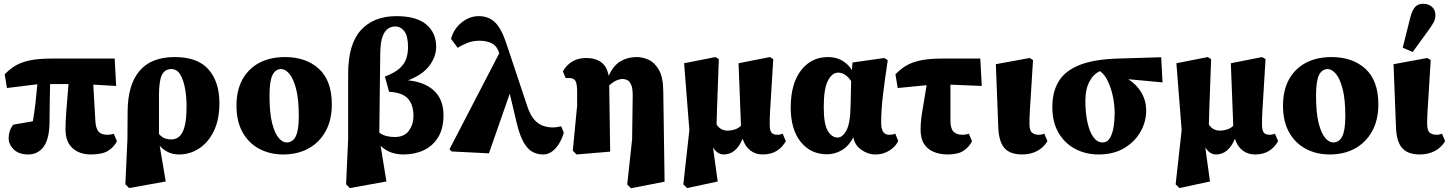

<svg xmlns="http://www.w3.org/2000/svg" viewBox="-20 -807 7720 1023"><path d="M17 -338 5 -411Q30 -437 59.5 -455.5Q89 -474 135.5 -484.5Q182 -495 256 -495H591L599 -349L477 -356L488 -165Q490 -122 505.5 -105.5Q521 -89 550 -89Q574 -89 586 -95L603 -55Q589 -25 557.5 -4.5Q526 16 464 16Q404 16 366.5 -17.5Q329 -51 329 -119Q329 -158 333 -211.5Q337 -265 345 -359H247Q246 -313 245 -261Q244 -209 244 -162Q244 -71 214 -27.5Q184 16 129 16Q81 16 53.5 -10.5Q26 -37 26 -71Q26 -90 32 -108.5Q38 -127 51 -143Q70 -146 98.5 -151Q127 -156 155 -161Q163 -205 169 -257.5Q175 -310 179 -358Z M827 -298V-93Q843 -75 859 -69.5Q875 -64 893 -64Q916 -64 934.5 -79Q953 -94 963.5 -132.5Q974 -171 974 -243Q974 -290 966 -335Q958 -380 940.5 -409.5Q923 -439 893 -439Q858 -439 842.5 -407.5Q827 -376 827 -298ZM648 175 659 -66 660 -214Q661 -356 723.5 -429.5Q786 -503 911 -503Q1033 -503 1091 -437Q1149 -371 1149 -258Q1149 -170 1119.5 -109Q1090 -48 1041 -16Q992 16 935 16Q902 16 876.5 4Q851 -8 831 -30L863 160L668 195Z M1489 16Q1418 16 1361.5 -14Q1305 -44 1272.5 -102Q1240 -160 1240 -244Q1240 -327 1272.5 -385Q1305 -443 1363 -473Q1421 -503 1498 -503Q1611 -503 1679.5 -440Q1748 -377 1748 -251Q1748 -167 1714.5 -107Q1681 -47 1623 -15.5Q1565 16 1489 16ZM1507 -48Q1540 -48 1556 -81Q1572 -114 1572 -187Q1572 -279 1557.5 -334Q1543 -389 1521.5 -414Q1500 -439 1478 -439Q1448 -439 1432 -407.5Q1416 -376 1416 -296Q1416 -205 1430 -150.5Q1444 -96 1465 -72Q1486 -48 1507 -48Z M2006 -524 2001 -100Q2020 -87 2039.5 -82Q2059 -77 2083 -77Q2135 -77 2159 -111Q2183 -145 2183 -188Q2183 -249 2153.5 -281.5Q2124 -314 2053 -318L2031 -399Q2083 -419 2109 -442.5Q2135 -466 2144.5 -494.5Q2154 -523 2154 -556Q2154 -615 2134.5 -640.5Q2115 -666 2085 -666Q2065 -666 2047 -654Q2029 -642 2018 -611.5Q2007 -581 2006 -524ZM1824 175 1835 -66V-414Q1835 -572 1903 -646.5Q1971 -721 2092 -721Q2199 -721 2251.5 -676.5Q2304 -632 2304 -558Q2304 -505 2267.5 -456.5Q2231 -408 2154 -379Q2244 -370 2293.5 -323Q2343 -276 2343 -193Q2343 -123 2315 -76.5Q2287 -30 2238.5 -7Q2190 16 2130 16Q2096 16 2065 5.5Q2034 -5 2008 -30L2039 160L1844 195Z M2874 16Q2842 16 2816 1.5Q2790 -13 2769.5 -49.5Q2749 -86 2733 -152L2696 -308L2585 10L2386 0L2375 -12L2640 -523Q2630 -559 2603 -574.5Q2576 -590 2534 -590Q2500 -590 2470.5 -578.5Q2441 -567 2419 -552L2383 -600Q2398 -654 2440 -687.5Q2482 -721 2531 -721Q2584 -721 2618 -687.5Q2652 -654 2678 -575L2790 -239Q2806 -192 2828 -168Q2850 -144 2875.5 -136Q2901 -128 2925 -128Q2936 -128 2949.5 -130Q2963 -132 2970 -134L2984 -101Q2978 -76 2963 -49Q2948 -22 2925.5 -3Q2903 16 2874 16Z M3322 176 3348 -65 3351 -290Q3352 -332 3344 -352.5Q3336 -373 3323.5 -379.5Q3311 -386 3297 -386Q3282 -386 3264.5 -378.5Q3247 -371 3226 -352L3231 1L3052 16L3032 -4L3055 -244V-319Q3055 -359 3046.5 -375Q3038 -391 3015 -391H2994L2979 -427Q3021 -498 3103 -498Q3152 -498 3183 -475.5Q3214 -453 3223 -403Q3248 -458 3286 -480.5Q3324 -503 3373 -503Q3404 -503 3436 -488.5Q3468 -474 3490.5 -435Q3513 -396 3514 -322L3521 161L3342 196Z M4044 16Q4005 16 3977 -6Q3949 -28 3937 -68Q3902 16 3836 16Q3803 16 3779 -21L3804 160L3641 195L3621 175L3653 -114L3625 -470L3792 -503L3810 -492Q3807 -403 3804.5 -340.5Q3802 -278 3800.5 -231.5Q3799 -185 3798 -144Q3818 -111 3858 -111Q3875 -111 3894.5 -117Q3914 -123 3928 -137L3915 -470L4082 -503L4100 -492Q4094 -386 4089.5 -319.5Q4085 -253 4083 -214Q4081 -175 4081 -148Q4081 -111 4091 -100Q4101 -89 4121 -89Q4138 -89 4150 -95L4167 -55Q4148 -21 4117.5 -2.5Q4087 16 4044 16Z M4369 -237Q4369 -144 4391 -109Q4413 -74 4443 -74Q4468 -74 4489 -110.5Q4510 -147 4512 -241L4515 -375Q4485 -420 4445 -420Q4414 -420 4391.5 -377.5Q4369 -335 4369 -237ZM4386 15Q4299 15 4246 -51.5Q4193 -118 4193 -234Q4193 -360 4247.5 -431.5Q4302 -503 4392 -503Q4435 -503 4467.5 -484Q4500 -465 4519 -433L4522 -474L4692 -498L4710 -486Q4695 -386 4685 -305Q4675 -224 4675 -152Q4675 -89 4717 -89Q4738 -89 4750 -95L4766 -56Q4753 -27 4720 -5.5Q4687 16 4644 16Q4604 16 4568.5 -9.5Q4533 -35 4527 -75Q4502 -28 4465 -6.5Q4428 15 4386 15Z M4763 -338 4751 -411Q4776 -437 4805.5 -455.5Q4835 -474 4881.5 -484.5Q4928 -495 5002 -495H5203L5211 -349L5044 -356V-165Q5044 -122 5060.5 -105.5Q5077 -89 5106 -89Q5130 -89 5142 -95L5159 -55Q5145 -25 5115 -4.5Q5085 16 5030 16Q4991 16 4958 3.5Q4925 -9 4905 -38Q4885 -67 4885 -116Q4885 -144 4888 -171Q4891 -198 4898.5 -240Q4906 -282 4917 -353Z M5426 16Q5362 16 5332 -18Q5302 -52 5299 -127L5286 -465L5466 -498L5484 -487Q5478 -381 5473.5 -316Q5469 -251 5467 -213Q5465 -175 5465 -148Q5465 -112 5478.5 -100.5Q5492 -89 5515 -89Q5532 -89 5544 -95L5561 -55Q5540 -20 5505 -2Q5470 16 5426 16Z M5833 16Q5765 16 5709 -13.5Q5653 -43 5620 -99.5Q5587 -156 5587 -237Q5587 -317 5620.5 -373Q5654 -429 5730.5 -460Q5807 -491 5935 -495L6167 -502L6174 -368L5992 -385Q6038 -355 6062.5 -312Q6087 -269 6087 -218Q6087 -158 6056.5 -104.5Q6026 -51 5969.5 -17.5Q5913 16 5833 16ZM5763 -271Q5763 -206 5774 -155.5Q5785 -105 5805.5 -76.5Q5826 -48 5855 -48Q5879 -48 5893 -70.5Q5907 -93 5913 -128.5Q5919 -164 5919 -203Q5919 -249 5909.5 -293.5Q5900 -338 5883 -374Q5866 -410 5841 -428Q5806 -413 5784.5 -372Q5763 -331 5763 -271Z M6667 16Q6628 16 6600 -6Q6572 -28 6560 -68Q6525 16 6459 16Q6426 16 6402 -21L6427 160L6264 195L6244 175L6276 -114L6248 -470L6415 -503L6433 -492Q6430 -403 6427.5 -340.5Q6425 -278 6423.5 -231.5Q6422 -185 6421 -144Q6441 -111 6481 -111Q6498 -111 6517.5 -117Q6537 -123 6551 -137L6538 -470L6705 -503L6723 -492Q6717 -386 6712.5 -319.5Q6708 -253 6706 -214Q6704 -175 6704 -148Q6704 -111 6714 -100Q6724 -89 6744 -89Q6761 -89 6773 -95L6790 -55Q6771 -21 6740.5 -2.5Q6710 16 6667 16Z M7065 16Q6994 16 6937.5 -14Q6881 -44 6848.5 -102Q6816 -160 6816 -244Q6816 -327 6848.5 -385Q6881 -443 6939 -473Q6997 -503 7074 -503Q7187 -503 7255.5 -440Q7324 -377 7324 -251Q7324 -167 7290.5 -107Q7257 -47 7199 -15.5Q7141 16 7065 16ZM7083 -48Q7116 -48 7132 -81Q7148 -114 7148 -187Q7148 -279 7133.5 -334Q7119 -389 7097.5 -414Q7076 -439 7054 -439Q7024 -439 7008 -407.5Q6992 -376 6992 -296Q6992 -205 7006 -150.5Q7020 -96 7041 -72Q7062 -48 7083 -48Z M7545 16Q7481 16 7451 -18Q7421 -52 7418 -127L7405 -465L7585 -498L7603 -487Q7597 -381 7592.5 -316Q7588 -251 7586 -213Q7584 -175 7584 -148Q7584 -112 7597.5 -100.5Q7611 -89 7634 -89Q7651 -89 7663 -95L7680 -55Q7659 -20 7624 -2Q7589 16 7545 16ZM7454 -553 7493 -709Q7504 -753 7520 -770Q7536 -787 7563 -787Q7590 -787 7609 -771Q7628 -755 7628 -726Q7628 -704 7617 -685Q7606 -666 7587 -640L7507 -530Z"/></svg>

Font: Source Serif Pro Black
Style: Regular
Weight: 900
Designer: Frank Grießhammer
Foundry: Adobe Systems Incorporated
Version: Version 3.001;hotconv 1.0.111;makeotfexe 2.5.65597